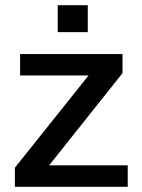

<svg xmlns="http://www.w3.org/2000/svg" viewBox="-20 -715 545 735"><path d="M319 -426H57V-508H449V-435L168 -82H469V0H37V-73ZM201 -592V-695H316V-592Z"/></svg>

Font: LT Superior Semi-bold
Style: Regular
Weight: 600
Designer: Daniel Lyons
Foundry: LyonsType
Version: Version 1.0